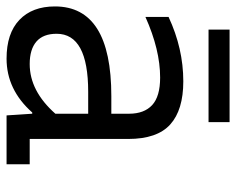

<svg xmlns="http://www.w3.org/2000/svg" viewBox="-93 -632 719 585"><g transform="rotate(90 266.5 -339.5)"><path d="M25.6 -493.6Q121.8 -538.5 221.8 -538.5Q309 -538.5 353.2 -498.7Q397.4 -459 397.4 -370.5V-70.5H474.4V0H325.6L320.5 -78.2H316.7Q247.4 0 152.6 0Q75.6 0 34.6 -39.1Q-6.4 -78.2 -6.4 -147.4Q-6.4 -319.2 266.7 -319.2H320.5V-373.1Q320.5 -419.2 294.2 -443.6Q267.9 -467.9 210.3 -467.9Q125.6 -467.9 25.6 -423.1ZM253.8 -248.7Q76.9 -248.7 76.9 -152.6Q76.9 -111.5 100.6 -91Q124.4 -70.5 169.2 -70.5Q251.3 -70.5 320.5 -148.7V-248.7ZM64.1 -679.5H346.2V-615.4H64.1Z"/></g></svg>

Font: Slabo 13px
Style: Regular
Weight: 400
Designer: John Hudson
Foundry: Tiro Typeworks Ltd.
Version: Version 1.02 Build 005a